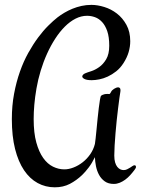

<svg xmlns="http://www.w3.org/2000/svg" viewBox="-20 -719 610 799"><path d="M455.6 -71.8Q455.6 -54.7 459 -43.2Q462.4 -31.7 468 -24.7Q473.6 -17.6 480.5 -14.4Q487.3 -11.2 494.6 -11.2Q502 -11.2 508.8 -14.4Q515.6 -17.6 521.2 -21.2Q526.9 -24.9 531.5 -28.1Q536.1 -31.2 539.6 -31.2Q545.9 -31.2 545.9 -23.9Q545.9 -21.5 543.7 -17.8Q541.5 -14.2 539.6 -11.7Q531.2 -0.5 521.7 10Q512.2 20.5 501.2 28.6Q490.2 36.6 478.3 41.5Q466.3 46.4 453.6 46.4Q430.7 46.4 415.8 35.6Q400.9 24.9 392.1 8.5Q383.3 -7.8 379.4 -27.3Q375.5 -46.9 375 -64.9Q362.8 -40 349.1 -22Q335.4 -3.9 321.8 9.3Q298.3 31.7 270.8 46.1Q243.2 60.5 208 60.5Q169.4 60.5 136.7 42.7Q104 24.9 80.1 -10.5Q56.2 -45.9 42.7 -99.1Q29.3 -152.3 29.3 -223.1Q29.3 -279.3 38.6 -328.9Q47.9 -378.4 63 -421.1Q78.1 -463.9 97.9 -499.3Q117.7 -534.7 138.9 -563.2Q160.2 -591.8 181.2 -612.5Q202.1 -633.3 219.7 -647Q232.4 -656.7 248 -666Q263.7 -675.3 281.5 -682.6Q299.3 -689.9 319.1 -694.3Q338.9 -698.7 360.4 -698.7Q385.7 -698.7 414.1 -689.9Q442.4 -681.2 466.3 -662.8Q490.2 -644.5 506.1 -615.7Q522 -586.9 522 -547.4Q522 -525.4 515.4 -502.4Q508.8 -479.5 493.7 -456.1Q480.5 -435.5 463.4 -422.1Q446.3 -408.7 428.5 -400.4Q410.6 -392.1 393.1 -388.7Q375.5 -385.3 361.8 -385.3Q341.8 -385.3 332 -390.1Q322.3 -395 322.3 -400.9Q322.3 -403.8 325.4 -407.7Q328.6 -411.6 335 -414.1Q342.8 -417.5 359.1 -422.6Q375.5 -427.7 392.3 -439.5Q409.2 -451.2 421.9 -472.4Q434.6 -493.7 434.6 -528.8Q434.6 -565.4 426.3 -589.4Q418 -613.3 404.8 -627.4Q391.6 -641.6 375.2 -647.5Q358.9 -653.3 342.3 -653.3Q317.9 -653.3 294.4 -641.4Q271 -629.4 249.8 -608.2Q228.5 -586.9 209.7 -557.9Q190.9 -528.8 175.8 -495.4Q160.6 -461.9 149.4 -425Q138.2 -388.2 131.8 -351.1Q125.5 -314.5 122.8 -283Q120.1 -251.5 120.1 -223.6Q120.1 -166 131.1 -126.2Q142.1 -86.4 159.9 -61.5Q177.7 -36.6 200.7 -25.4Q223.6 -14.2 247.6 -14.2Q266.1 -14.2 286.1 -22Q306.2 -29.8 324 -43.7Q341.8 -57.6 355.5 -77.1Q369.1 -96.7 375 -120.1Q376 -126 377.9 -142.6Q379.9 -159.2 381.8 -180.7Q383.8 -202.1 386.2 -225.8Q388.7 -249.5 391.1 -269.8Q393.6 -290 396 -304.2Q398.4 -318.4 400.9 -320.8Q402.8 -322.3 406.7 -324.2Q409.7 -325.7 414.8 -326.9Q419.9 -328.1 427.7 -328.1Q429.2 -328.1 431.2 -327.9Q433.1 -327.6 435.1 -327.6Q436 -327.6 437.5 -329.1Q439 -330.6 439.9 -332.5Q441.4 -334.5 442.9 -337.9Q444.3 -340.8 447.5 -343.8Q450.7 -346.7 454.8 -349.4Q459 -352.1 463.4 -353.8Q467.8 -355.5 471.7 -355.5Q475.6 -355.5 478.5 -352.8Q481.4 -350.1 481.4 -343.8Q481.4 -340.3 481 -337.9Q479.5 -330.1 477.1 -312.3Q474.6 -294.4 471.7 -270.5Q468.8 -246.6 465.8 -219.2Q462.9 -191.9 460.7 -164.8Q458.5 -137.7 457 -113.5Q455.6 -89.4 455.6 -71.8Z"/></svg>

Font: Engagement
Style: Regular
Weight: 400
Designer: Astigmatic (AOETI)
Foundry: Astigmatic (AOETI)
Version: Version 1.000